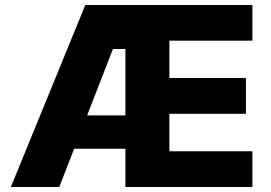

<svg xmlns="http://www.w3.org/2000/svg" viewBox="-20 -747 1083 767"><path d="M216.8 0H23.4L320.8 -727.1H988.3V-584.5H656.7V-435.5H962.4V-292.5H656.7V-142.6H988.3V0H481V-551.3H431.2ZM583 -152.8H193.8V-286.1H583Z"/></svg>

Font: My Font
Style: Regular
Weight: 500
Designer: Rasmus Andersson
Foundry: rsms
Version: Version 0.001